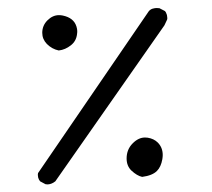

<svg xmlns="http://www.w3.org/2000/svg" viewBox="-20 -413 540 488"><path d="M95.7 55.2Q97.7 55.7 101.1 55.7Q104.5 55.7 109.9 54Q115.2 52.2 120.6 47.9L397.9 -348.6L404.8 -363.3Q405.3 -365.2 405.3 -366.5Q405.3 -367.7 405 -369.4Q404.8 -371.1 404.5 -373.3Q404.3 -375.5 403.3 -377.4Q402.3 -381.3 399.4 -384.8L385.3 -392.1Q382.3 -392.6 378.2 -392.6Q374 -392.6 368.4 -391.1Q362.8 -389.6 358.4 -384.8L76.7 26.9Q76.2 28.8 76.2 30.3Q76.2 31.7 76.4 33.9Q76.7 36.1 77.1 38.6Q78.6 43.9 82 47.9ZM392.6 -8.3Q393.6 -14.2 393.6 -19Q393.6 -38.1 380.9 -50.8Q371.1 -60.5 355.5 -63Q352.1 -63.5 348.6 -63.5Q332 -63.5 317.4 -48.8Q301.8 -33.2 301.8 -10.3Q301.8 8.8 314 20.5Q328.1 33.7 341.3 36.6Q367.2 33.2 378.9 21.5Q389.2 11.2 392.6 -8.3ZM175.8 -326.2Q176.3 -329.6 176.3 -331.3Q176.3 -333 176.3 -334.7Q176.3 -336.4 175.8 -339.6Q175.3 -342.8 174.3 -345.7Q167.5 -367.7 139.6 -373.5Q134.8 -374.5 129.9 -374.5Q113.8 -374.5 100.6 -361.3Q87.4 -348.1 87.4 -329.6Q87.4 -313.5 99.1 -301.3Q112.3 -288.1 129.4 -284.7Q146 -286.6 160.2 -297.9Q173.8 -308.6 175.8 -326.2Z"/></svg>

Font: Bakudai
Style: ExtraLight
Weight: 200
Version: Version 1.48